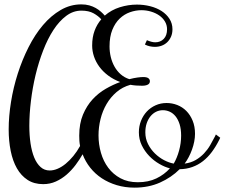

<svg xmlns="http://www.w3.org/2000/svg" viewBox="-20 -840 1035 885"><path d="M750 -705.1Q750 -724.6 740.2 -741Q730.5 -757.3 713.9 -768.8Q697.3 -780.3 676 -786.6Q654.8 -793 631.8 -793Q605.5 -793 579.1 -783.7Q552.7 -774.4 531.7 -754.4Q510.7 -734.4 497.8 -702.6Q484.9 -670.9 484.9 -626Q484.9 -601.1 490.7 -576.9Q496.6 -552.7 508.1 -532.5Q519.5 -512.2 536.6 -497.3Q553.7 -482.4 576.2 -475.1Q597.2 -480.5 613.8 -482.7Q630.4 -484.9 640.1 -484.9Q656.7 -484.9 663.8 -479.5Q670.9 -474.1 670.9 -465.8Q670.9 -461.9 669.4 -458.3Q668 -454.6 664.1 -451.7Q660.2 -448.7 653.1 -446.8Q646 -444.8 634.8 -444.8Q620.6 -444.8 607.2 -445.8Q593.8 -446.8 581.1 -449.2Q544.4 -439 517.1 -415.5Q489.7 -392.1 471.2 -360.4Q452.6 -328.6 443.4 -291.3Q434.1 -253.9 434.1 -215.8Q434.1 -174.8 445.3 -135.7Q456.5 -96.7 479 -66.7Q501.5 -36.6 535.4 -18.3Q569.3 0 615.2 0Q664.1 0 700.7 -17.6Q737.3 -35.2 763.2 -64Q739.7 -69.8 714.4 -84.5Q689 -99.1 668 -120.8Q647 -142.6 633.5 -170.2Q620.1 -197.8 620.1 -230Q620.1 -258.3 629.9 -283Q639.6 -307.6 656.7 -325.9Q673.8 -344.2 697.3 -354.7Q720.7 -365.2 748 -365.2Q773.4 -365.2 797.1 -356Q820.8 -346.7 838.9 -328.6Q856.9 -310.5 867.9 -283.9Q878.9 -257.3 878.9 -223.1Q878.9 -205.6 875.2 -187Q871.6 -168.5 865 -150.4Q858.4 -132.3 849.9 -116Q841.3 -99.6 831.1 -85.9Q860.4 -89.8 882.1 -102.5Q903.8 -115.2 920.4 -132.8Q937 -150.4 948.7 -170.7Q960.4 -190.9 970.2 -210L975.1 -220.2L995.1 -205.1L990.2 -194.8Q975.1 -164.6 956.5 -139.6Q938 -114.7 915.5 -97.2Q893.1 -79.6 866.2 -70.1Q839.4 -60.5 808.1 -60.1Q770 -22 717.5 1.5Q665 24.9 600.1 24.9Q556.2 24.9 518.1 13.4Q480 2 449.2 -18.3Q418.5 -38.6 396 -66.9Q373.5 -95.2 360.8 -128.9Q346.7 -104 328.4 -79.6Q310.1 -55.2 287.4 -35.4Q264.6 -15.6 237.5 -3.4Q210.4 8.8 179.2 8.8Q137.2 8.8 107.2 -10.7Q77.1 -30.3 57.9 -64.2Q38.6 -98.1 29.3 -144.3Q20 -190.4 20 -243.2Q20 -304.2 30.8 -370.6Q41.5 -437 62 -501Q82.5 -564.9 111.8 -622.8Q141.1 -680.7 178.2 -724.4Q215.3 -768.1 259.8 -793.9Q304.2 -819.8 355 -819.8Q375 -819.8 391.6 -815.2Q408.2 -810.5 421.4 -803Q434.6 -795.4 445.1 -786.1Q455.6 -776.9 462.9 -768.1Q493.2 -794.4 532.2 -806.6Q571.3 -818.8 610.8 -818.8Q642.6 -818.8 672.4 -811.3Q702.1 -803.7 724.9 -789.1Q747.6 -774.4 761.2 -753.2Q774.9 -731.9 774.9 -705.1Q774.9 -686 768.3 -670.9Q761.7 -655.8 750.7 -645.3Q739.7 -634.8 725.1 -629.4Q710.4 -624 693.8 -624Q682.6 -624 670.9 -626.5Q659.2 -628.9 647.9 -634.8L657.2 -654.8Q667 -650.4 677 -647.7Q687 -645 695.8 -645Q719.2 -645 734.6 -660.6Q750 -676.3 750 -705.1ZM404.8 -629.9Q404.8 -668.5 416 -698.5Q427.2 -728.5 446.8 -751Q433.6 -766.1 411.4 -778.6Q389.2 -791 355 -791Q317.4 -791 285.2 -766.8Q252.9 -742.7 226.3 -701.9Q199.7 -661.1 179 -607.4Q158.2 -553.7 144 -494.6Q129.9 -435.5 122.6 -375Q115.2 -314.5 115.2 -259.8Q115.2 -216.3 120.8 -178.7Q126.5 -141.1 137.9 -113.5Q149.4 -85.9 167 -70.1Q184.6 -54.2 209 -54.2Q227.1 -54.2 245.8 -62.3Q264.6 -70.3 282.7 -85.2Q300.8 -100.1 317.9 -120.8Q335 -141.6 349.1 -167Q346.7 -179.2 345.9 -191.2Q345.2 -203.1 345.2 -214.8Q345.2 -270.5 362.5 -311.8Q379.9 -353 407 -382.3Q434.1 -411.6 467.8 -430.9Q501.5 -450.2 534.2 -461.9Q502.9 -473.6 478.8 -491.7Q454.6 -509.8 438.2 -532Q421.9 -554.2 413.3 -579.3Q404.8 -604.5 404.8 -629.9ZM814.9 -214.8Q814.9 -245.1 807.9 -267.3Q800.8 -289.6 789.1 -304Q777.3 -318.4 762.2 -325.2Q747.1 -332 731 -332Q713.9 -332 699.2 -324.7Q684.6 -317.4 673.6 -304Q662.6 -290.5 656.2 -271.7Q649.9 -252.9 649.9 -230Q649.9 -200.7 662.4 -176Q674.8 -151.4 694.1 -132.6Q713.4 -113.8 736.3 -101.8Q759.3 -89.8 780.8 -85.9Q788.1 -98.1 794.4 -113.5Q800.8 -128.9 805.4 -145.8Q810.1 -162.6 812.5 -180.2Q814.9 -197.8 814.9 -214.8Z"/></svg>

Font: Rochester
Style: Regular
Weight: 400
Version: Version 1.006